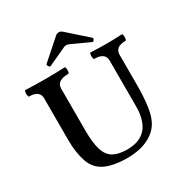

<svg xmlns="http://www.w3.org/2000/svg" viewBox="-200 -1023 1129 1186"><g transform="rotate(-30 365.0 -429.5)"><path d="M367 13Q270 13 210.5 -15Q151 -43 128 -109Q118 -138 111.5 -177.5Q105 -217 105 -263V-563Q105 -620 30 -620Q25 -620 23.5 -631.5Q22 -643 23.5 -654.5Q25 -666 30 -666Q101 -663 170 -663Q240 -663 310 -666Q315 -666 316.5 -654.5Q318 -643 316.5 -631.5Q315 -620 310 -620Q226 -620 226 -563V-264Q226 -177 241.5 -126.5Q257 -76 293.5 -54.5Q330 -33 393 -33Q572 -33 572 -238V-563Q572 -620 495 -620Q490 -620 488.5 -631.5Q487 -643 488.5 -654.5Q490 -666 495 -666Q551 -663 606 -663Q663 -663 718 -666Q723 -666 724.5 -654.5Q726 -643 724.5 -631.5Q723 -620 718 -620Q643 -620 643 -563V-356Q643 -271 635.5 -210.5Q628 -150 611 -112Q586 -54 523 -20.5Q460 13 367 13ZM239 -716Q233 -713 226 -724Q219 -735 224 -740L362 -862Q373 -872 387 -872Q400 -872 411 -862L551 -738Q556 -733 549.5 -723Q543 -713 536 -716L405 -776Q395 -780 387 -780Q377 -780 369 -776Z"/></g></svg>

Font: Junicode
Style: Bold
Weight: 700
Designer: Peter S. Baker
Version: Version 2.100; ttfautohint (v1.8.4)